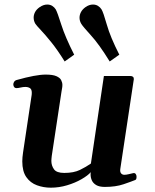

<svg xmlns="http://www.w3.org/2000/svg" viewBox="-20 -825 691 858"><path d="M207 13.7Q174.3 13.7 145 2.9Q115.7 -7.8 97.7 -33.4Q79.6 -59.1 79.6 -104Q79.6 -120.6 83 -143.6L121.6 -401.4Q122.1 -404.8 122.1 -410.2Q122.1 -426.3 113.5 -431.4Q105 -436.5 93.3 -436.5Q83 -436.5 71.8 -433.8Q60.5 -431.2 53.7 -431.2Q42 -431.2 39.6 -445.3Q38.6 -450.7 42.2 -457.8Q45.9 -464.8 53.7 -467.3Q140.1 -491.7 184.1 -491.7Q215.8 -491.7 231.9 -484.6Q248 -477.5 253.4 -466.8Q258.8 -456.1 258.8 -445.3Q258.8 -436.5 257.1 -428.7Q255.4 -420.9 254.9 -416L211.4 -128.9Q210.9 -123.5 210.2 -117.7Q209.5 -111.8 209.5 -106.4Q209.5 -85 221.2 -68.6Q232.9 -52.2 267.1 -52.2Q309.6 -52.2 337.2 -65.7Q364.7 -79.1 386.2 -94.2L444.3 -485.4H562Q578.1 -485.4 578.1 -471.7L517.6 -70.3Q515.6 -57.1 521 -50.5Q526.4 -43.9 535.6 -43.9Q543.9 -43.9 555.2 -46.6Q566.4 -49.3 575.2 -51.3Q582.5 -52.7 586.4 -47.6Q590.3 -42.5 590.3 -34.2Q590.3 -29.8 589.1 -25.9Q587.9 -22 584 -20.5Q567.4 -13.7 532.2 -1.7Q497.1 10.3 448.7 10.3Q423.8 10.3 409.9 2Q396 -6.3 390.4 -19Q384.8 -31.7 384.8 -45.4Q384.8 -47.9 385 -50.5Q385.3 -53.2 385.7 -55.7Q372.6 -40.5 344.2 -24.2Q315.9 -7.8 280 2.9Q244.1 13.7 207 13.7ZM269 -550.3Q236.8 -602.1 209 -636.5Q181.2 -670.9 162.1 -690.9Q143.1 -710.9 137.7 -719.2Q130.4 -731.9 130.4 -746.6Q130.4 -758.8 136.7 -771Q143.1 -783.2 157.2 -793Q174.3 -804.7 190.9 -804.7Q204.1 -804.7 213.6 -798.6Q223.1 -792.5 229 -783.2Q236.3 -770.5 253.9 -714.8Q271.5 -659.2 311.5 -580.6ZM470.2 -550.3Q422.4 -627.9 386.2 -667.2Q350.1 -706.5 342.8 -719.2Q335.4 -731.9 335.4 -746.1Q335.4 -758.3 341.6 -770.5Q347.7 -782.7 361.8 -793Q378.4 -804.7 395.5 -804.7Q408.2 -804.7 418 -798.6Q427.7 -792.5 433.6 -783.2Q441.4 -771 457.3 -715.1Q473.1 -659.2 513.2 -580.6Z"/></svg>

Font: Gelasio SemiBold
Style: Italic
Weight: 600
Italic angle: -8.5°
Designer: Eben Sorkin
Foundry: Eben Sorkin
Version: Version 1.008